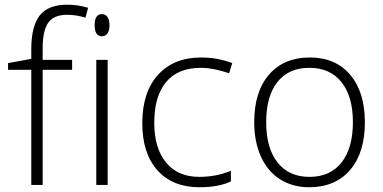

<svg xmlns="http://www.w3.org/2000/svg" viewBox="-20 -785 1627 815"><path d="M286.1 -488.8H161.1V0H112.8V-488.8H14.2V-517.1L112.8 -535.2V-576.2Q112.8 -673.8 148.7 -719.5Q184.6 -765.1 266.1 -765.1Q310.1 -765.1 354 -752L342.8 -710Q303.7 -722.2 265.1 -722.2Q208.5 -722.2 184.8 -688.7Q161.1 -655.3 161.1 -580.1V-530.8H286.1ZM437 0H388.7V-530.8H437ZM381.8 -678.2Q381.8 -725.1 412.6 -725.1Q427.7 -725.1 436.3 -712.9Q444.8 -700.7 444.8 -678.2Q444.8 -656.2 436.3 -643.6Q427.7 -630.9 412.6 -630.9Q381.8 -630.9 381.8 -678.2Z M826.7 9.8Q712.9 9.8 648.4 -62Q584 -133.8 584 -262.2Q584 -394 650.9 -467.5Q717.8 -541 834 -541Q902.8 -541 965.8 -517.1L952.6 -474.1Q883.8 -497.1 833 -497.1Q735.4 -497.1 685.1 -436.8Q634.8 -376.5 634.8 -263.2Q634.8 -155.8 685.1 -95Q735.4 -34.2 825.7 -34.2Q897.9 -34.2 960 -60.1V-15.1Q909.2 9.8 826.7 9.8Z M1528.8 -266.1Q1528.8 -136.2 1465.8 -63.2Q1402.8 9.8 1292 9.8Q1222.2 9.8 1168.9 -23.9Q1115.7 -57.6 1087.4 -120.6Q1059.1 -183.6 1059.1 -266.1Q1059.1 -396 1122.1 -468.5Q1185.1 -541 1294.9 -541Q1404.3 -541 1466.6 -467.5Q1528.8 -394 1528.8 -266.1ZM1109.9 -266.1Q1109.9 -156.7 1158 -95.5Q1206.1 -34.2 1293.9 -34.2Q1381.8 -34.2 1429.9 -95.5Q1478 -156.7 1478 -266.1Q1478 -376 1429.4 -436.5Q1380.9 -497.1 1293 -497.1Q1205.1 -497.1 1157.5 -436.8Q1109.9 -376.5 1109.9 -266.1Z"/></svg>

Font: Zoram GWebM Light
Style: Regular
Weight: 300
Foundry: Ascender Corporation
Version: Version 1.000